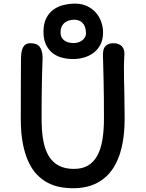

<svg xmlns="http://www.w3.org/2000/svg" viewBox="-20 -1002 786 1037"><path d="M91.8 0ZM92.3 -358.9Q91.8 -436.5 92.5 -514.9Q93.3 -593.3 93.3 -679.2Q93.3 -699.7 95.5 -716.3Q97.7 -732.9 103.5 -744.6Q109.4 -756.3 119.4 -762.5Q129.4 -768.6 145 -768.6Q180.7 -768.6 195.3 -747.8Q210 -727.1 210 -691.4Q210 -681.2 209.5 -669.4Q209 -657.7 208.5 -641.6Q208 -625.5 207.3 -602.5Q206.5 -579.6 206.1 -547.4Q205.6 -515.1 205.1 -471.2Q204.6 -427.2 204.6 -368.7Q204.6 -333.5 206.8 -299.1Q209 -264.6 215.6 -233.6Q222.2 -202.6 234.4 -176.3Q246.6 -149.9 265.9 -130.6Q285.2 -111.3 313.2 -100.6Q341.3 -89.8 379.9 -89.8Q424.3 -89.8 455.1 -107.9Q485.8 -126 505.1 -160.6Q524.4 -195.3 533 -246.3Q541.5 -297.4 541.5 -363.3Q541.5 -481.9 539.6 -564Q537.6 -646 536.6 -682.6Q536.1 -689.9 536.1 -697.8Q536.1 -705.6 536.1 -707Q536.1 -741.7 551.5 -755.1Q566.9 -768.6 592.8 -768.6Q609.4 -768.6 620.8 -763.7Q632.3 -758.8 639.2 -751Q646 -743.2 648.9 -733.4Q651.9 -723.6 651.9 -714.4Q651.9 -698.2 650.6 -681.4Q649.4 -664.6 649.4 -646.5Q649.4 -607.4 649.9 -574.2Q650.4 -541 651.4 -510.7Q651.4 -475.6 652.3 -439.7Q653.3 -403.8 653.3 -362.3Q653.3 -272.9 636.5 -202.9Q619.6 -132.8 585 -84.5Q550.3 -36.1 497.8 -10.7Q445.3 14.6 374.5 14.6Q338.9 14.6 304.2 8.1Q269.5 1.5 238.3 -14.6Q207 -30.8 180.4 -58.1Q153.8 -85.4 134.3 -127Q114.7 -168.5 103.5 -225.6Q92.3 -282.7 92.3 -358.9ZM375 -683.1Q340.3 -683.1 311 -691.7Q281.7 -700.2 260.5 -718.3Q239.3 -736.3 227.1 -763.9Q214.8 -791.5 214.8 -829.6Q214.8 -874.5 230 -904.1Q245.1 -933.6 269.8 -950.9Q294.4 -968.3 325 -975.3Q355.5 -982.4 386.2 -982.4Q420.9 -982.4 448.7 -969.7Q476.6 -957 496.1 -935.5Q515.6 -914.1 526.1 -885.7Q536.6 -857.4 536.6 -826.2Q536.6 -789.6 523.2 -762.7Q509.8 -735.8 487.3 -718.3Q464.8 -700.7 435.5 -691.9Q406.2 -683.1 375 -683.1ZM378.4 -769.5Q388.7 -769.5 400.1 -772.5Q411.6 -775.4 421.4 -782Q431.2 -788.6 437.7 -798.6Q444.3 -808.6 444.3 -823.2Q444.3 -842.3 439.2 -856Q434.1 -869.6 425.5 -878.4Q417 -887.2 405.5 -891.4Q394 -895.5 381.8 -895.5Q372.1 -895.5 359.4 -893.1Q346.7 -890.6 335 -883.3Q323.2 -876 315.2 -862.3Q307.1 -848.6 307.1 -826.2Q307.1 -810.1 313.5 -799.1Q319.8 -788.1 330.1 -781.5Q340.3 -774.9 353 -772.2Q365.7 -769.5 378.4 -769.5Z"/></svg>

Font: Autour One
Style: Regular
Weight: 400
Version: Version 1.007; ttfautohint (v0.92) -l 24 -r 24 -G 200 -x 7 -